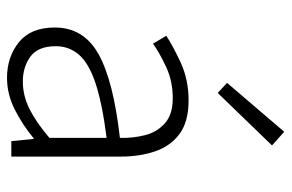

<svg xmlns="http://www.w3.org/2000/svg" viewBox="-158 -640 811 534"><g transform="rotate(90 247.0 -373.5)"><path d="M197 12Q139 12 98 -21Q57 -54 57 -121Q57 -201 131 -242.5Q205 -284 364 -302Q365 -338 356.5 -371.5Q348 -405 323.5 -427Q299 -449 254 -449Q206 -449 166.5 -430.5Q127 -412 102 -394L80 -431Q107 -449 154.5 -471Q202 -493 260 -493Q318 -493 352 -468.5Q386 -444 401 -401Q416 -358 416 -305V0H373L367 -62H365Q329 -32 286 -10Q243 12 197 12ZM207 -32Q247 -32 284.5 -51Q322 -70 364 -106V-265Q269 -253 213 -234.5Q157 -216 133 -188.5Q109 -161 109 -124Q109 -74 138 -53Q167 -32 207 -32ZM239 -574 211 -600 347 -759 385 -725Z"/></g></svg>

Font: Assistant Light
Style: Regular
Weight: 300
Designer: Hebrew By Ben Nathan, Latin by Paul Hunt
Version: Version 3.000